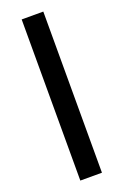

<svg xmlns="http://www.w3.org/2000/svg" viewBox="-148 -806 547 851"><g transform="rotate(-20 125.5 -380.0)"><path d="M177 0V-760H75V0Z"/></g></svg>

Font: Noto Sans Lao Looped SemiCondensed Medium
Style: Regular
Weight: 500
Width: 4
Designer: Mark Frömberg, Ben Mitchell
Foundry: The Fontpad Ltd
Version: Version 1.002